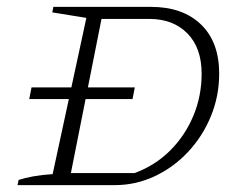

<svg xmlns="http://www.w3.org/2000/svg" viewBox="-20 -538 718 558"><path d="M419 -518Q511 -518 564 -467Q617 -416 617 -324Q617 -259 593 -200.5Q569 -142 527 -97Q485 -52 430 -26Q375 0 314 0H31L34 -15Q52 -21 77 -25.5Q102 -30 133 -32L231 -486L132 -502L135 -518ZM371 -35Q431 -57 474.5 -100.5Q518 -144 542 -201.5Q566 -259 566 -324Q566 -399 524.5 -441Q483 -483 414 -483H275L186 -35ZM71.6 -284H371.8L365.1 -250H64.9Z"/></svg>

Font: Piazzolla SC ExtraLight
Style: Italic
Weight: 200
Italic angle: -11.3°
Designer: Juan Pablo del Peral
Foundry: Huerta Tipografica
Version: Version 1.330